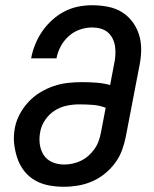

<svg xmlns="http://www.w3.org/2000/svg" viewBox="-20 -702 590 734"><path d="M224 12Q194 12 165.5 6.5Q137 1 113 -13Q89 -27 72 -49Q55 -71 46 -98Q37 -125 34 -154Q31 -183 37 -214Q42 -240 55.5 -265.5Q69 -291 89 -312.5Q109 -334 134 -349Q159 -364 185.5 -373Q212 -382 239 -385Q266 -388 293 -388Q321 -388 348 -386Q375 -384 401 -377L416 -456Q420 -473 421 -490Q422 -507 420 -523Q418 -539 411 -553.5Q404 -568 392.5 -578Q381 -588 365 -592.5Q349 -597 332 -597Q309 -597 285.5 -589Q262 -581 243 -564Q224 -547 212 -524.5Q200 -502 196 -479H99Q104 -506 114.5 -532Q125 -558 141 -581.5Q157 -605 179 -625Q201 -645 226 -658Q251 -671 278 -676.5Q305 -682 332 -682Q363 -682 393.5 -676Q424 -670 448 -654.5Q472 -639 489 -615Q506 -591 513.5 -562.5Q521 -534 519.5 -503Q518 -472 511 -440L461 -180Q456 -154 446.5 -128Q437 -102 420 -79Q403 -56 380 -37.5Q357 -19 331 -8Q305 3 278 7.5Q251 12 224 12ZM225 -73Q241 -73 257.5 -76.5Q274 -80 289.5 -87.5Q305 -95 318.5 -107Q332 -119 342 -133.5Q352 -148 357.5 -164Q363 -180 366 -196L384 -290Q361 -299 335 -301Q309 -303 283 -303Q259 -303 235 -298Q211 -293 189.5 -279.5Q168 -266 153 -244Q138 -222 134 -199Q129 -175 132 -151.5Q135 -128 147 -109.5Q159 -91 180 -82Q201 -73 225 -73Z"/></svg>

Font: Lode Dark
Style: Bold Italic
Weight: 700
Italic angle: -11°
Monospace: yes
Designer: Belleve Invis
Foundry: Belleve Invis
Version: Version 29.2.0; ttfautohint (v1.8.3)